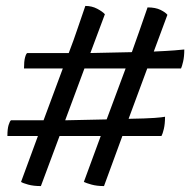

<svg xmlns="http://www.w3.org/2000/svg" viewBox="-20 -614 642 648"><path d="M118 14Q93 14 75 9Q57 4 51 0L108 -155H5Q5 -179 9 -192Q13 -205 17 -208H127L192 -383H61Q61 -407 64.5 -420Q68 -433 72 -435H212Q229 -479 243.5 -522.5Q258 -566 268 -594Q290 -594 308 -584.5Q326 -575 334 -566L285 -435L425 -438Q436 -469 449.5 -507Q463 -545 478 -589Q505 -589 522 -580.5Q539 -572 545 -564L499 -440Q544 -442 569 -444Q594 -446 602 -447Q602 -423 598 -406Q594 -389 591 -383H477L414 -213Q474 -214 501 -216Q528 -218 537 -220Q537 -196 533 -179Q529 -162 525 -155H393L331 14Q307 14 289 9Q271 4 263 0L320 -155H181ZM200 -208 340 -211 404 -383H265Z"/></svg>

Font: Texturina 72pt 72pt Regular
Style: Bold Italic
Weight: 700
Italic angle: -11°
Designer: Guillermo Torres Carreño
Foundry: Omnibus-Type
Version: Version 1.002; ttfautohint (v1.8.3)